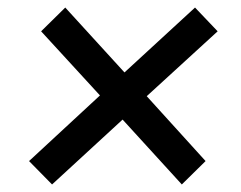

<svg xmlns="http://www.w3.org/2000/svg" viewBox="-20 -540 640 509"><path d="M118 -51 57 -113 245 -287 89 -457 153 -520 310 -348 497 -520 557 -457 369 -285 525 -113 462 -51 305 -223Z"/></svg>

Font: Nunito Sans 12pt ExtraLight
Style: Italic
Weight: 200
Italic angle: -9°
Designer: Vernon Adams
Foundry: Vernon Adams
Version: Version 3.101;gftools[0.9.27]